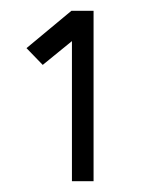

<svg xmlns="http://www.w3.org/2000/svg" viewBox="-20 -653 293 355"><path d="M153 -633V-318H113V-577L59 -533L29 -564L112 -633Z"/></svg>

Font: Tajawal Light
Style: Regular
Weight: 300
Designer: Boutros Fonts
Foundry: Created by Boutros International 2017
Version: Version 1.700